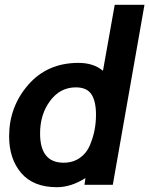

<svg xmlns="http://www.w3.org/2000/svg" viewBox="-20 -770 622 800"><path d="M450 0H332L336 -28Q276 10 217 10Q119 10 68.5 -49Q18 -108 18 -202Q18 -325 97.5 -416.5Q177 -508 307 -508Q370 -508 409 -475L458 -750H582ZM296 -406Q231 -406 189 -350Q147 -294 147 -214Q147 -92 245 -92Q284 -92 312.5 -112Q341 -132 354.5 -164.5Q368 -197 374 -228Q380 -259 380 -292Q380 -348 361 -377Q342 -406 296 -406Z"/></svg>

Font: Cabin
Style: Bold Italic
Weight: 700
Designer: Pablo Impallari
Foundry: Pablo Impallari. www.impallari.com Igino Marini. www.ikern.com
Version: Version 1.005